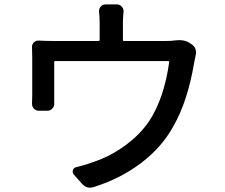

<svg xmlns="http://www.w3.org/2000/svg" viewBox="-20 -828 1040 887"><path d="M791 -641.6Q800.8 -642.6 808.6 -642.6Q835 -642.6 854.5 -630.9L864.3 -624Q877 -616.2 882.8 -602.5Q885.7 -593.8 885.7 -585Q885.7 -579.1 883.8 -572.3Q879.9 -554.7 877 -538.1Q846.7 -359.4 781.2 -245.1Q727.5 -147.5 632.3 -75.2Q537.1 -2.9 413.1 36.1Q404.3 39.1 395.5 39.1Q374 39.1 357.4 19.5L320.3 -22.5Q313.5 -31.2 316.9 -42Q320.3 -52.7 332 -55.7Q377 -66.4 418 -82Q490.2 -106.4 558.6 -156.2Q627 -206.1 669.9 -269.5Q739.3 -377 761.7 -542Q761.7 -545.9 757.8 -545.9H234.4Q230.5 -545.9 230.5 -542V-381.8Q230.5 -366.2 230.5 -350.6Q231.4 -336.9 222.2 -326.7Q212.9 -316.4 199.2 -316.4H160.2Q145.5 -316.4 136.7 -326.2Q127.9 -335.9 127.9 -348.6L128.9 -387.7V-563.5Q128.9 -585.9 127.9 -609.4Q127 -623 136.7 -632.3Q146.5 -641.6 159.2 -640.6Q190.4 -638.7 221.7 -638.7H435.5Q440.4 -638.7 440.4 -643.6V-724.6Q440.4 -751 437.5 -773.4Q436.5 -787.1 445.3 -797.4Q454.1 -807.6 467.8 -807.6H519.5Q533.2 -807.6 542.5 -797.4Q551.8 -787.1 550.8 -773.4Q547.9 -746.1 547.9 -724.6V-643.6Q547.9 -638.7 552.7 -638.7H750Q773.4 -638.7 791 -641.6Z"/></svg>

Font: Gen Jyuu Gothic L Monospace Medium
Style: Regular
Weight: 500
Designer: [Source Han Sans]
Ryoko NISHIZUKA  (kana & ideographs); Paul D. Hunt (Latin, Greek & Cyrillic); Wenlong ZHANG  (bopomofo
Version: Version 1.002.20150607